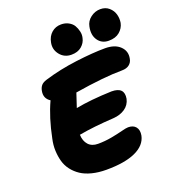

<svg xmlns="http://www.w3.org/2000/svg" viewBox="-168 -1046 1069 1204"><g transform="rotate(-20 367.0 -444.0)"><path d="M625 -719.2Q578.6 -719.2 553.7 -754.6Q528.8 -790 540 -844.2Q546.4 -878.9 575.9 -901.4Q605.5 -923.8 641.1 -923.8Q675.3 -923.8 698.2 -903.8Q721.2 -883.8 729 -855.7Q736.8 -827.6 731.9 -798.8Q724.6 -765.1 697.5 -742.2Q670.4 -719.2 625 -719.2ZM375 -716.8Q327.6 -716.8 299.1 -752.4Q270.5 -788.1 279.8 -833Q287.1 -872.1 313.5 -895Q339.8 -918 377 -918Q404.8 -918 426.8 -906Q448.7 -894 459.5 -875.7Q470.2 -857.4 475.3 -835Q480.5 -812.5 475.1 -792Q468.8 -760.7 443.1 -738.8Q417.5 -716.8 375 -716.8ZM334 36.1Q281.7 36.1 238.8 25.1Q195.8 14.2 166 -5.6Q136.2 -25.4 115 -53Q93.8 -80.6 84.5 -113.8Q75.2 -147 73.5 -185.3Q71.8 -223.6 81.1 -264.2Q107.4 -395 152.8 -493.2Q112.3 -519 122.1 -567.9Q126 -588.4 137.2 -601.8Q148.4 -615.2 173.8 -623Q275.9 -654.3 390.4 -668.7Q504.9 -683.1 585 -683.1Q650.4 -683.1 684.8 -649.7Q719.2 -616.2 709 -567.9Q705.1 -544.9 687 -530.5Q668.9 -516.1 638.2 -516.1Q520 -516.1 321.8 -483.9Q317.9 -471.7 307.4 -440.7Q296.9 -409.7 291 -391.1Q388.7 -410.2 530.8 -415Q617.7 -415 604 -338.9Q595.2 -299.8 562.7 -277.8Q530.3 -255.9 484.9 -252.9Q349.6 -245.1 252 -227.1Q253.4 -185.1 276.1 -159.9Q298.8 -134.8 339.8 -134.8Q385.7 -134.8 430.7 -143.1Q475.6 -151.4 506.8 -159.7Q538.1 -168 551.8 -168Q585.9 -168 602.5 -147.2Q619.1 -126.5 612.8 -90.8Q600.1 -29.3 528.8 3.4Q457.5 36.1 334 36.1Z"/></g></svg>

Font: Shantell Sans Bouncy
Style: Italic
Weight: 800
Italic angle: -11.31°
Designer: Stephen Nixon, Anya Danilova, Shantell Martin
Foundry: Arrow Type
Version: Version 1.006;[9816181b4]